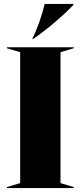

<svg xmlns="http://www.w3.org/2000/svg" viewBox="-20 -951 408 971"><path d="M15 0H353V-5L286 -25V-687L353 -707V-712H15V-707L82 -687V-25L15 -5ZM143 -754H148C222 -805 304 -876 351 -926V-931H206C193 -876 169 -805 143 -754Z"/></svg>

Font: Nyght Serif Dark
Style: Regular
Weight: 800
Designer: Maksym Kobuzan
Version: Version 0.410;Glyphs 3.1.2 (3151)